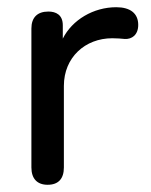

<svg xmlns="http://www.w3.org/2000/svg" viewBox="-20 -512 419 532"><path d="M112 0C142 0 157 -17 157 -48V-274C157 -353 216 -406 291 -406C304 -406 316 -405 326 -404C345 -403 363 -415 363 -443C363 -475 341 -492 302 -492C239 -492 180 -457 154 -405V-442C154 -471 135 -480 114 -480C83 -480 67 -463 67 -433V-48C67 -17 83 0 112 0Z"/></svg>

Font: 寒蝉半圆体
Style: Regular
Weight: 400
Designer: Yoshimichi Ohira & Warren
Foundry: ChillType
Version: Version 1.800;Glyphs 3.1.1 (3135)